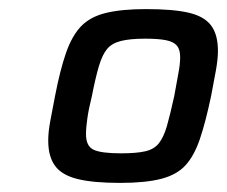

<svg xmlns="http://www.w3.org/2000/svg" viewBox="-20 -714 499 422"><path d="M244 -312Q185 -312 150.5 -320.5Q116 -329 101 -349.5Q86 -370 86 -405Q86 -424 90.5 -448Q95 -472 101 -503Q112 -560 125 -597.5Q138 -635 158 -656Q178 -677 212.5 -685.5Q247 -694 301 -694Q361 -694 395 -686Q429 -678 444 -658Q459 -638 459 -602Q459 -584 454.5 -559Q450 -534 444 -503Q432 -446 419.5 -409Q407 -372 388 -351Q369 -330 334.5 -321Q300 -312 244 -312ZM246 -377Q280 -377 299.5 -381.5Q319 -386 329.5 -399.5Q340 -413 347 -437.5Q354 -462 363 -503Q368 -532 372 -552.5Q376 -573 376 -588Q376 -605 369 -613.5Q362 -622 345.5 -625.5Q329 -629 299 -629Q266 -629 246 -624Q226 -619 215.5 -606.5Q205 -594 197.5 -569Q190 -544 182 -503Q175 -475 172 -454Q169 -433 169 -419Q169 -393 185.5 -385Q202 -377 246 -377Z"/></svg>

Font: Saira Thin Medium
Style: Italic
Weight: 500
Italic angle: -12°
Version: Version 1.101